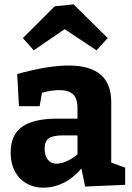

<svg xmlns="http://www.w3.org/2000/svg" viewBox="-20 -849 605 882"><path d="M555 -79V0L371 8L354 -75Q318 -32 273 -9.5Q228 13 180 13Q113 13 71 -30.5Q29 -74 29 -149Q29 -230 82 -267Q135 -304 243 -304H336V-352Q336 -396 315.5 -415.5Q295 -435 253 -435Q216 -435 173 -423L162 -361H67L59 -509Q200 -548 295 -548Q491 -548 491 -381V-102ZM240 -97Q261 -97 286.5 -108.5Q312 -120 336 -140V-227H268Q222 -227 203.5 -213Q185 -199 185 -167Q185 -133 200 -115Q215 -97 240 -97ZM475 -674 423 -618 277 -715 135 -618 85 -674 231 -820 318 -829Z"/></svg>

Font: Bitter Pro OGT
Style: Bold
Weight: 700
Designer: Sol Matas, and Bitter project Authors
Foundry: Sol Matas
Version: Version 2.110